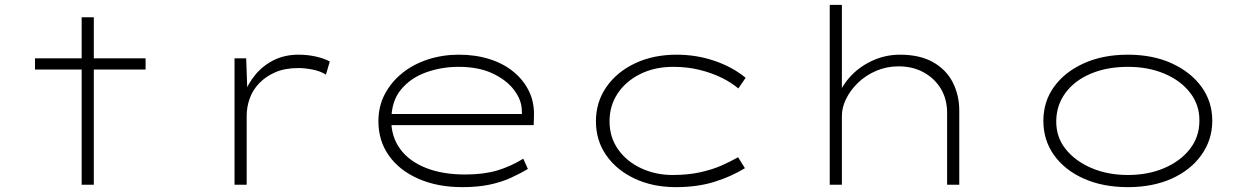

<svg xmlns="http://www.w3.org/2000/svg" viewBox="-20 -760 5130 790"><path d="M316 0V-689H366V0ZM124 -474V-520H579V-474Z M945 0V-520H993L998 -378L981 -364Q999 -415 1031.5 -453.5Q1064 -492 1108.5 -513.5Q1153 -535 1208 -535Q1245 -535 1279 -527.5Q1313 -520 1337 -507L1321 -453Q1297 -468 1265 -474Q1233 -480 1208 -480Q1153 -480 1113.5 -463Q1074 -446 1047 -418Q1020 -390 1007.5 -355Q995 -320 995 -284V0Z M1882 10Q1780 10 1701.5 -24.5Q1623 -59 1580 -120Q1537 -181 1537 -261Q1537 -323 1563.5 -373Q1590 -423 1635.5 -459.5Q1681 -496 1741 -515.5Q1801 -535 1868 -535Q1936 -535 1993.5 -517Q2051 -499 2092.5 -465Q2134 -431 2156.5 -385Q2179 -339 2177 -282L2176 -245H1581V-291H2149L2128 -283L2127 -307Q2126 -349 2095 -390Q2064 -431 2006.5 -458Q1949 -485 1867 -485Q1796 -485 1732.5 -462Q1669 -439 1629.5 -391Q1590 -343 1590 -264Q1590 -197 1626.5 -147Q1663 -97 1731.5 -69.5Q1800 -42 1894 -42Q1970 -42 2025.5 -58.5Q2081 -75 2133 -107L2152 -65Q2119 -45 2080 -27.5Q2041 -10 1993 0Q1945 10 1882 10Z M2761 10Q2666 10 2591.5 -25Q2517 -60 2474.5 -121Q2432 -182 2432 -261Q2432 -340 2475 -402Q2518 -464 2593 -499.5Q2668 -535 2764 -535Q2845 -535 2919 -510Q2993 -485 3048 -440L3018 -396Q2990 -420 2949.5 -440Q2909 -460 2858.5 -472.5Q2808 -485 2750 -485Q2674 -485 2614.5 -455.5Q2555 -426 2521.5 -375.5Q2488 -325 2488 -261Q2488 -195 2523.5 -145Q2559 -95 2618.5 -67.5Q2678 -40 2747 -40Q2812 -40 2862.5 -51.5Q2913 -63 2950 -79.5Q2987 -96 3017 -113L3045 -68Q2990 -34 2920 -12Q2850 10 2761 10Z M3394 0V-740H3444V-360L3422 -343Q3435 -394 3472.5 -438Q3510 -482 3565.5 -508.5Q3621 -535 3683 -535Q3765 -535 3819.5 -504Q3874 -473 3900.5 -420.5Q3927 -368 3927 -305V0H3877V-295Q3877 -352 3851.5 -394.5Q3826 -437 3781 -462Q3736 -487 3677 -487Q3628 -487 3585 -468.5Q3542 -450 3510.5 -419.5Q3479 -389 3461.5 -353.5Q3444 -318 3444 -283V0H3419Q3405 0 3399 0Q3393 0 3394 0Z M4621 10Q4518 10 4439.5 -25Q4361 -60 4317 -121.5Q4273 -183 4273 -263Q4273 -342 4317 -403Q4361 -464 4439.5 -499.5Q4518 -535 4621 -535Q4723 -535 4801 -499.5Q4879 -464 4923.5 -403Q4968 -342 4968 -263Q4968 -185 4923.5 -122.5Q4879 -60 4801 -25Q4723 10 4621 10ZM4621 -40Q4704 -40 4770.5 -68.5Q4837 -97 4876 -147Q4915 -197 4915 -263Q4916 -327 4877.5 -377.5Q4839 -428 4772 -456.5Q4705 -485 4621 -485Q4535 -485 4468.5 -457Q4402 -429 4364.5 -378.5Q4327 -328 4326 -263Q4325 -197 4364 -147.5Q4403 -98 4470 -69Q4537 -40 4621 -40Z"/></svg>

Font: Lexend Zetta ExtraLight
Style: Regular
Weight: 250
Version: Version 1.007